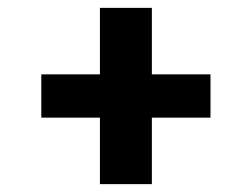

<svg xmlns="http://www.w3.org/2000/svg" viewBox="-20 -584 640 488"><path d="M234 -116V-285H85V-395H234V-564H366V-395H515V-285H366V-116Z"/></svg>

Font: Iosevka Slab XBdEx
Style: Regular
Weight: 800
Width: 7
Monospace: yes
Designer: Belleve Invis
Foundry: Belleve Invis
Version: Version 11.1.0; ttfautohint (v1.8.3)